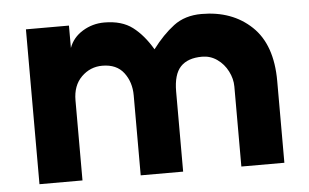

<svg xmlns="http://www.w3.org/2000/svg" viewBox="-43 -587 1072 667"><g transform="rotate(-5 492.5 -253.0)"><path d="M670 -375Q620 -375 595 -348.5Q570 -322 570 -262V17H422V-262Q422 -308 397 -341Q372 -374 322 -374Q280 -374 249.5 -344Q219 -314 219 -262V17H69V-523H219V-445Q232 -481 266.5 -502Q301 -523 342 -523Q403 -523 440.5 -494.5Q478 -466 508 -415Q544 -463 583.5 -493Q623 -523 681 -523Q788 -523 855.5 -459Q923 -395 923 -268V17H773V-262Q773 -289 759.5 -315.5Q746 -342 722.5 -358.5Q699 -375 670 -375Z"/></g></svg>

Font: SUIT Heavy
Style: Regular
Weight: 900
Designer: Sunn Youn; Korean Glyphs from Source Han Sans (Sandoll Communications; Soo-young Jang, Joo-yeon Kang)
Foundry: Sunn
Version: Version 1.006